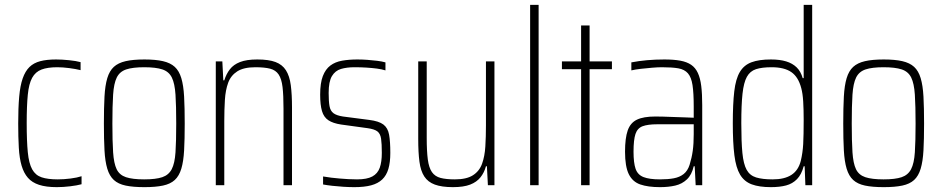

<svg xmlns="http://www.w3.org/2000/svg" viewBox="-20 -763 3882 791"><path d="M214 8Q170 8 141 -1.5Q112 -11 95 -30.5Q78 -50 69 -80.5Q60 -111 57.5 -154.5Q55 -198 55 -254Q55 -318 59 -364Q63 -410 73.5 -440Q84 -470 101.5 -487Q119 -504 146 -511Q173 -518 211 -518Q235 -518 264.5 -515Q294 -512 312 -507V-474Q292 -479 265 -482.5Q238 -486 216 -486Q176 -486 151 -476.5Q126 -467 112.5 -442.5Q99 -418 94.5 -372.5Q90 -327 90 -256Q90 -182 94.5 -136Q99 -90 112.5 -65.5Q126 -41 151.5 -32.5Q177 -24 218 -24Q243 -24 270.5 -27.5Q298 -31 316 -37V-4Q298 1 269 4.5Q240 8 214 8Z M575 8Q528 8 497.5 1.5Q467 -5 449 -21.5Q431 -38 422 -68Q413 -98 410.5 -143.5Q408 -189 408 -254Q408 -319 410.5 -365Q413 -411 422 -441Q431 -471 449 -487.5Q467 -504 497.5 -511Q528 -518 575 -518Q621 -518 651.5 -511Q682 -504 700 -487.5Q718 -471 727 -441Q736 -411 738.5 -365Q741 -319 741 -254Q741 -189 738.5 -143.5Q736 -98 727 -68Q718 -38 700 -21.5Q682 -5 651.5 1.5Q621 8 575 8ZM574 -24Q622 -24 648.5 -33Q675 -42 687.5 -66Q700 -90 703 -135.5Q706 -181 706 -254Q706 -327 703 -373Q700 -419 688 -443.5Q676 -468 649 -477Q622 -486 574 -486Q527 -486 500 -477Q473 -468 461 -443.5Q449 -419 446 -373Q443 -327 443 -254Q443 -181 446 -135.5Q449 -90 460.5 -66Q472 -42 499 -33Q526 -24 574 -24Z M869 0V-510H896L900 -432H904Q912 -458 927 -477.5Q942 -497 969 -507.5Q996 -518 1040 -518Q1087 -518 1115 -507.5Q1143 -497 1158 -473.5Q1173 -450 1178 -412Q1183 -374 1183 -320V0H1148V-315Q1148 -371 1144 -404.5Q1140 -438 1128 -456Q1116 -474 1093 -480Q1070 -486 1032 -486Q984 -486 957.5 -469Q931 -452 920 -422Q909 -392 906.5 -351.5Q904 -311 904 -264V0Z M1440 8Q1419 8 1395 6.5Q1371 5 1349 2.5Q1327 0 1311 -3V-36Q1328 -33 1345 -31Q1362 -29 1379.5 -27.5Q1397 -26 1415 -25Q1433 -24 1451 -24Q1492 -24 1514 -36Q1536 -48 1544.5 -72Q1553 -96 1553 -133Q1553 -171 1550 -191.5Q1547 -212 1535 -221.5Q1523 -231 1494 -235L1385 -250Q1352 -255 1333 -267.5Q1314 -280 1306.5 -305.5Q1299 -331 1299 -373Q1299 -421 1310 -449.5Q1321 -478 1341 -493Q1361 -508 1389.5 -513Q1418 -518 1452 -518Q1472 -518 1493 -516.5Q1514 -515 1534 -512.5Q1554 -510 1568 -506V-473Q1552 -478 1532.5 -480.5Q1513 -483 1490 -484.5Q1467 -486 1440 -486Q1409 -486 1385 -479Q1361 -472 1347.5 -449.5Q1334 -427 1334 -380Q1334 -346 1337.5 -326Q1341 -306 1354 -296.5Q1367 -287 1393 -283L1501 -269Q1541 -264 1559.5 -250Q1578 -236 1583 -208Q1588 -180 1588 -133Q1588 -94 1580 -67Q1572 -40 1554.5 -23.5Q1537 -7 1509 0.5Q1481 8 1440 8Z M1846 8Q1800 8 1771.5 -2.5Q1743 -13 1728 -36Q1713 -59 1708 -97Q1703 -135 1703 -190V-510H1738V-195Q1738 -140 1742.5 -106Q1747 -72 1759.5 -54Q1772 -36 1795 -30Q1818 -24 1854 -24Q1902 -24 1928.5 -41Q1955 -58 1966 -88.5Q1977 -119 1979.5 -159.5Q1982 -200 1982 -246V-510H2017V0H1990L1986 -78H1982Q1975 -52 1959.5 -32.5Q1944 -13 1917 -2.5Q1890 8 1846 8Z M2164 0V-743H2199V0Z M2374 0V-478H2295V-510H2374V-658H2409V-510H2501V-478H2409V0Z M2699 8Q2650 8 2618 -3Q2586 -14 2570.5 -45.5Q2555 -77 2555 -138Q2555 -194 2566 -225.5Q2577 -257 2604 -270Q2631 -283 2680 -283Q2693 -283 2712.5 -282.5Q2732 -282 2755 -281Q2778 -280 2799.5 -279.5Q2821 -279 2838 -278V-324Q2838 -380 2833 -412.5Q2828 -445 2814 -461Q2800 -477 2774.5 -481.5Q2749 -486 2707 -486Q2690 -486 2666.5 -484Q2643 -482 2620.5 -479.5Q2598 -477 2581 -473V-506Q2612 -512 2646 -515Q2680 -518 2717 -518Q2756 -518 2783 -513Q2810 -508 2827.5 -496Q2845 -484 2855 -462.5Q2865 -441 2869 -408.5Q2873 -376 2873 -330V0H2846L2842 -78H2838Q2830 -43 2810 -24Q2790 -5 2762 1.5Q2734 8 2699 8ZM2699 -24Q2732 -24 2756 -28.5Q2780 -33 2796.5 -46Q2813 -59 2821 -84Q2830 -113 2834 -142Q2838 -171 2838 -210V-251H2688Q2649 -251 2627.5 -243Q2606 -235 2598 -211Q2590 -187 2590 -138Q2590 -92 2598.5 -67.5Q2607 -43 2631 -33.5Q2655 -24 2699 -24Z M3156 8Q3108 8 3077 -3.5Q3046 -15 3029 -43.5Q3012 -72 3005.5 -123.5Q2999 -175 2999 -255Q2999 -335 3005 -386.5Q3011 -438 3028 -466.5Q3045 -495 3076 -506.5Q3107 -518 3156 -518Q3193 -518 3219 -510Q3245 -502 3262 -485.5Q3279 -469 3287 -441H3291V-743H3326V0H3298L3295 -78H3291Q3282 -44 3263.5 -25Q3245 -6 3218.5 1Q3192 8 3156 8ZM3163 -24Q3212 -24 3240.5 -42.5Q3269 -61 3279 -100Q3287 -133 3289 -169.5Q3291 -206 3291 -269Q3291 -312 3289 -345Q3287 -378 3281 -400Q3269 -446 3240 -466Q3211 -486 3159 -486Q3119 -486 3094.5 -478Q3070 -470 3057 -446.5Q3044 -423 3039 -377Q3034 -331 3034 -255Q3034 -179 3038.5 -133Q3043 -87 3056 -63.5Q3069 -40 3095 -32Q3121 -24 3163 -24Z M3621 8Q3574 8 3543.5 1.5Q3513 -5 3495 -21.5Q3477 -38 3468 -68Q3459 -98 3456.5 -143.5Q3454 -189 3454 -254Q3454 -319 3456.5 -365Q3459 -411 3468 -441Q3477 -471 3495 -487.5Q3513 -504 3543.5 -511Q3574 -518 3621 -518Q3667 -518 3697.5 -511Q3728 -504 3746 -487.5Q3764 -471 3773 -441Q3782 -411 3784.5 -365Q3787 -319 3787 -254Q3787 -189 3784.5 -143.5Q3782 -98 3773 -68Q3764 -38 3746 -21.5Q3728 -5 3697.5 1.5Q3667 8 3621 8ZM3620 -24Q3668 -24 3694.5 -33Q3721 -42 3733.5 -66Q3746 -90 3749 -135.5Q3752 -181 3752 -254Q3752 -327 3749 -373Q3746 -419 3734 -443.5Q3722 -468 3695 -477Q3668 -486 3620 -486Q3573 -486 3546 -477Q3519 -468 3507 -443.5Q3495 -419 3492 -373Q3489 -327 3489 -254Q3489 -181 3492 -135.5Q3495 -90 3506.5 -66Q3518 -42 3545 -33Q3572 -24 3620 -24Z"/></svg>

Font: Saira Thin Condensed
Style: Regular
Weight: 100
Width: 3
Version: Version 1.101